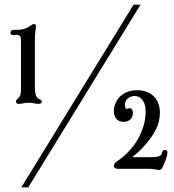

<svg xmlns="http://www.w3.org/2000/svg" viewBox="-20 -728 752 828"><path d="M49 -290Q49 -293 51 -296Q53 -299 56 -301.5Q61 -306.5 63.5 -310Q68 -316.5 69.2 -325.2Q70.5 -334 70.5 -350V-539V-543Q70.5 -558 69.8 -564.2Q69 -570.5 65 -573.5Q60.5 -578 51.5 -578Q49 -578 43 -577Q41 -576.5 37 -576.5Q31.5 -576.5 28.2 -579.5Q25 -582.5 25 -587.5Q25 -592.5 28.2 -595.8Q31.5 -599 38.5 -599H41Q56 -599 67.2 -600Q78.5 -601 90.5 -605.5Q96.5 -608 101.8 -611Q107 -614 111 -617Q116 -621 119.2 -622.5Q122.5 -624 127 -624Q135.5 -624 135.5 -616.5Q135.5 -613.5 134.5 -606.5L133 -599Q130.5 -580.5 130.5 -549V-355Q130.5 -326.5 135.5 -315Q140.5 -304 150.5 -300Q160.5 -296 160.5 -290Q160.5 -285.5 156.8 -282.8Q153 -280 145.5 -280Q138.5 -280 128.5 -282Q116.5 -285 105 -285Q91.5 -285 77.5 -282Q73.5 -281 69.2 -280.5Q65 -280 60.5 -280Q49 -280 49 -290ZM556 -708H586L102 80H72ZM651 3Q637 0 627 0H486.5Q479.5 0 475.2 -4Q471 -8 471 -13.5Q471 -23 485 -32.5L494 -39Q509.5 -49 529 -68.5Q543.5 -83 558.2 -102.8Q573 -122.5 583.5 -145Q596 -171.5 602 -196.2Q608 -221 608 -247.5Q608 -278 595 -296Q582 -314 560.5 -314Q545.5 -314 534.8 -306.2Q524 -298.5 520.5 -287Q518.5 -281.5 518.5 -275.5Q518.5 -267 522 -262Q525.5 -257 530 -259Q535 -261.5 538.5 -261.5Q545 -261.5 549 -256.2Q553 -251 553 -241Q553 -223.5 542 -213Q531 -202.5 512.5 -202.5Q493.5 -202.5 482.2 -215.2Q471 -228 471 -247Q471 -262 474.5 -273.5Q478 -285 487 -299Q498.5 -316.5 520.5 -327.8Q542.5 -339 571 -339Q600.5 -339 622.8 -327.5Q645 -316 657.2 -294.2Q669.5 -272.5 669.5 -242.5Q669.5 -204 653.5 -172Q637.5 -140 612 -110Q586 -80 566.5 -64L558 -57Q553 -53.5 553 -51.5Q553 -50 561.5 -50H627Q653.5 -50 665 -54Q676.5 -58 678.5 -68Q681 -81.5 691 -81.5Q702 -81.5 702 -68.5Q702 -60 694.2 -38.2Q686.5 -16.5 679 -3.5Q676 1.5 672.8 3.2Q669.5 5 663.5 5Q660 5 651 3Z"/></svg>

Font: Raigarh
Style: Regular
Weight: 400
Designer: jaikishan Patel
Foundry: MagicType
Version: Version 1.000;FEAKit 1.0